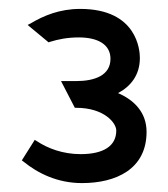

<svg xmlns="http://www.w3.org/2000/svg" viewBox="-20 -860 377 431"><path d="M29 -500 33 -497C65 -471 109 -449 164 -449C240 -449 309 -480 309 -564C309 -607 282 -635 245 -651C273 -666 294 -691 294 -730C294 -747 288 -840 160 -840C114 -840 78 -825 48 -807L42 -804L89 -765L92 -766C111 -772 132 -776 157 -776C200 -776 228 -760 228 -728C228 -691 193 -678 151 -678H117L148 -618H151C214 -618 241 -584 241 -567C241 -532 212 -514 161 -514C121 -514 87 -527 63 -543L58 -546Z"/></svg>

Font: Charger Pro
Style: BdExt
Weight: 700
Designer: Jasper
Foundry: Cannot Into Space Fonts
Version: Version 1.09